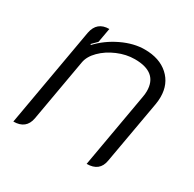

<svg xmlns="http://www.w3.org/2000/svg" viewBox="-120 -638 786 776"><g transform="rotate(30 273.0 -250.0)"><path d="M112 -452Q123 -509 180 -509L168 -442L145 -419L147 -415Q186 -457 240.5 -483Q295 -509 346 -509Q415 -509 456 -472Q497 -435 497 -374Q497 -358 494 -340L442 -46Q433 9 373 9L434 -338Q437 -353 437 -367Q437 -455 331 -455Q291 -455 251 -438Q211 -421 183.5 -393.5Q156 -366 151 -336L100 -46Q90 9 31 9Z"/></g></svg>

Font: K2D ExtraLight
Style: Italic
Weight: 275
Italic angle: -10°
Designer: Katatrad Aksorn Co.,Ltd.
Foundry: Cadson Demak Co.,Ltd.
Version: Version 1.000; ttfautohint (v1.6)